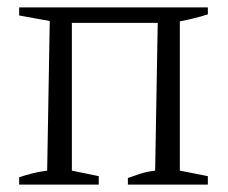

<svg xmlns="http://www.w3.org/2000/svg" viewBox="-20 -501 618 521"><path d="M32 0V-20Q50 -26 67.5 -30.5Q85 -35 108 -38L115 -444L32 -459V-481H544V-462Q525 -456 507 -451.5Q489 -447 468 -443V-38L544 -23V0H327V-18Q344 -24 360.5 -29.5Q377 -35 401 -38L408 -439H175V-38L248 -23V0Z"/></svg>

Font: Piazzolla Light
Style: Regular
Weight: 300
Designer: Juan Pablo del Peral
Foundry: Huerta Tipografica
Version: Version 1.330